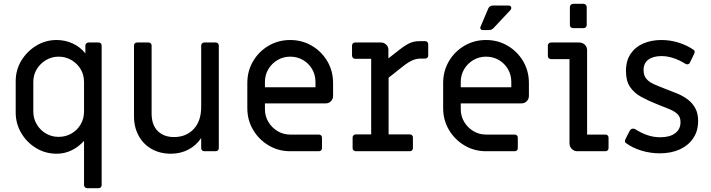

<svg xmlns="http://www.w3.org/2000/svg" viewBox="-20 -790 3713 1003"><path d="M436 193Q429 193 424 188.5Q419 184 419 177V-54Q391 -23 354.5 -5Q318 13 276 13Q217 13 168.5 -16.5Q120 -46 91 -95Q62 -144 62 -203V-365Q62 -425 91.5 -473.5Q121 -522 169.5 -551.5Q218 -581 276 -581Q320 -581 359.5 -563Q399 -545 426 -511V-552Q426 -559 431 -563.5Q436 -568 443 -568H495Q502 -568 506.5 -563.5Q511 -559 511 -552V177Q511 184 506.5 188.5Q502 193 495 193ZM286 -75Q323 -75 353.5 -92.5Q384 -110 401.5 -140.5Q419 -171 419 -207V-362Q419 -399 401.5 -428.5Q384 -458 353.5 -476Q323 -494 286 -494Q250 -494 220 -476Q190 -458 172 -428.5Q154 -399 154 -362V-207Q154 -171 172 -140.5Q190 -110 220 -92.5Q250 -75 286 -75Z M873 13Q816 13 772.5 -11.5Q729 -36 704.5 -80.5Q680 -125 680 -183V-552Q680 -559 684.5 -563.5Q689 -568 696 -568H756Q763 -568 767.5 -563.5Q772 -559 772 -552V-198Q772 -137 804 -105.5Q836 -74 889 -74Q952 -74 991.5 -115.5Q1031 -157 1031 -232V-552Q1031 -559 1035.5 -563.5Q1040 -568 1047 -568H1107Q1114 -568 1118.5 -563.5Q1123 -559 1123 -552V-16Q1123 -9 1118.5 -4.5Q1114 0 1107 0H1047Q1040 0 1035.5 -4.5Q1031 -9 1031 -16V-69Q1005 -30 964 -8.5Q923 13 873 13Z M1496 0Q1434 0 1383 -30.5Q1332 -61 1302 -112Q1272 -163 1272 -225V-356Q1272 -419 1302 -470Q1332 -521 1383 -551Q1434 -581 1496 -581Q1558 -581 1609 -551Q1660 -521 1690 -470Q1720 -419 1720 -356V-289Q1720 -273 1709 -261.5Q1698 -250 1682 -250H1364V-219Q1364 -183 1382 -153Q1400 -123 1430 -105Q1460 -87 1496 -87H1646Q1653 -87 1657.5 -82.5Q1662 -78 1662 -71V-16Q1662 -9 1657.5 -4.5Q1653 0 1646 0ZM1364 -334H1628V-362Q1628 -399 1610.5 -429Q1593 -459 1563 -476.5Q1533 -494 1496 -494Q1460 -494 1430 -476.5Q1400 -459 1382 -429Q1364 -399 1364 -362Z M1839 0Q1832 0 1827 -4.5Q1822 -9 1822 -16V-72Q1822 -79 1827 -83.5Q1832 -88 1839 -88H1919V-483H1835Q1828 -483 1823.5 -488Q1819 -493 1819 -500V-552Q1819 -559 1823.5 -563.5Q1828 -568 1835 -568H1970Q1986 -568 1997.5 -557Q2009 -546 2009 -530V-485L2065 -529Q2100 -556 2122 -565.5Q2144 -575 2171 -575H2201Q2209 -575 2213 -570Q2217 -565 2217 -558V-500Q2217 -493 2212.5 -488.5Q2208 -484 2201 -484H2178Q2162 -484 2148 -480Q2134 -476 2115.5 -465Q2097 -454 2068 -430L2010 -384V-88H2121Q2128 -88 2132.5 -83.5Q2137 -79 2137 -72V-16Q2137 -9 2132.5 -4.5Q2128 0 2121 0Z M2519 0Q2457 0 2406 -30.5Q2355 -61 2325 -112Q2295 -163 2295 -225V-356Q2295 -419 2325 -470Q2355 -521 2406 -551Q2457 -581 2519 -581Q2581 -581 2632 -551Q2683 -521 2713 -470Q2743 -419 2743 -356V-289Q2743 -273 2732 -261.5Q2721 -250 2705 -250H2387V-219Q2387 -183 2405 -153Q2423 -123 2453 -105Q2483 -87 2519 -87H2669Q2676 -87 2680.5 -82.5Q2685 -78 2685 -71V-16Q2685 -9 2680.5 -4.5Q2676 0 2669 0ZM2387 -334H2651V-362Q2651 -399 2633.5 -429Q2616 -459 2586 -476.5Q2556 -494 2519 -494Q2483 -494 2453 -476.5Q2423 -459 2405 -429Q2387 -399 2387 -362ZM2502 -633Q2494 -633 2490.5 -639Q2487 -645 2491 -652L2530 -744Q2533 -752 2539.5 -756.5Q2546 -761 2556 -761H2636Q2651 -761 2651 -748Q2651 -742 2646 -737L2558 -643Q2554 -639 2548 -636Q2542 -633 2534 -633Z M2996 0Q2979 0 2967 -12Q2955 -24 2955 -41V-481H2859Q2852 -481 2847 -485.5Q2842 -490 2842 -497V-552Q2842 -559 2847 -563.5Q2852 -568 2859 -568H3006Q3023 -568 3035 -556.5Q3047 -545 3047 -528V-87H3143Q3150 -87 3154.5 -82.5Q3159 -78 3159 -71V-16Q3159 -9 3154.5 -4.5Q3150 0 3143 0ZM2974 -643Q2967 -643 2962 -647.5Q2957 -652 2957 -659V-753Q2957 -760 2962 -765Q2967 -770 2974 -770H3028Q3035 -770 3040 -765Q3045 -760 3045 -753V-659Q3045 -652 3040 -647.5Q3035 -643 3028 -643Z M3426 11Q3378 11 3331.5 -3Q3285 -17 3251 -42Q3241 -48 3246 -60Q3252 -73 3258.5 -85.5Q3265 -98 3271 -109Q3277 -118 3287 -118Q3289 -118 3291.5 -117.5Q3294 -117 3297 -116Q3328 -96 3360.5 -84.5Q3393 -73 3430 -73Q3479 -73 3507 -94Q3535 -115 3535 -152Q3535 -177 3521 -192Q3507 -207 3480 -218.5Q3453 -230 3414 -245Q3368 -263 3330.5 -283.5Q3293 -304 3271.5 -335.5Q3250 -367 3250 -419Q3250 -473 3274.5 -509Q3299 -545 3341 -563Q3383 -581 3435 -581Q3481 -581 3524.5 -567.5Q3568 -554 3603 -530Q3613 -523 3607 -511Q3602 -499 3596 -487.5Q3590 -476 3584 -463Q3580 -454 3570 -454Q3564 -454 3560 -457Q3528 -477 3496.5 -487Q3465 -497 3436 -497Q3392 -497 3367 -478.5Q3342 -460 3342 -424Q3342 -396 3356 -379Q3370 -362 3395.5 -350.5Q3421 -339 3455 -326Q3487 -314 3517.5 -301.5Q3548 -289 3572.5 -270.5Q3597 -252 3612 -225Q3627 -198 3627 -158Q3627 -106 3601.5 -68Q3576 -30 3531 -9.5Q3486 11 3426 11Z"/></svg>

Font: Miriam Libre Medium
Style: Regular
Weight: 500
Version: Version 2.000